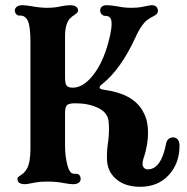

<svg xmlns="http://www.w3.org/2000/svg" viewBox="-20 -698 720 738"><path d="M391 -91Q391 -126 396 -156Q397 -163 398 -176.5Q399 -190 399 -201Q399 -222 397 -234Q393 -266 356.5 -283.5Q320 -301 270 -301Q244 -301 237 -293.5Q230 -286 230 -261V-140Q230 -95 240 -60Q245 -43 251.5 -36Q258 -29 270 -30H272Q281 -30 285.5 -24.5Q290 -19 290 -10Q290 -1 282.5 4.5Q275 10 260 10Q249 10 227 6Q199 0 162 0Q137 0 121 2.5Q105 5 102 6Q84 10 77 10Q47 10 47 -10Q47 -15 50.5 -18Q54 -21 62.5 -26.5Q71 -32 77 -40Q88 -53 92.5 -75Q97 -97 97 -130V-538Q97 -596 87 -618Q77 -639 57 -638H55Q47 -638 42 -644Q37 -650 37 -658Q37 -666 44.5 -672Q52 -678 67 -678Q78 -678 102 -674Q134 -668 162 -668Q190 -668 216 -674Q236 -678 250 -678Q264 -678 272 -672.5Q280 -667 280 -658Q280 -653 276.5 -649Q273 -645 265 -640Q257 -635 250 -628Q230 -608 230 -558V-402Q230 -377 236 -369Q242 -361 260 -361Q302 -361 342 -414.5Q382 -468 403 -561Q409 -590 409 -606Q409 -623 403 -630Q397 -637 385 -637Q376 -637 370.5 -643.5Q365 -650 365 -658Q365 -667 371.5 -672.5Q378 -678 390 -678Q403 -678 429 -674Q457 -668 484 -668Q506 -668 521 -670.5Q536 -673 539 -674Q557 -678 563 -678Q575 -678 581 -672Q587 -666 587 -656Q587 -648 581 -643Q575 -638 566 -633.5Q557 -629 553 -626Q526 -610 502 -557Q445 -432 373 -375Q363 -368 363 -362Q363 -356 374 -354Q439 -345 477.5 -322.5Q516 -300 534 -261Q549 -232 549 -188Q549 -144 534 -96Q528 -81 528 -67Q528 -59 533.5 -53Q539 -47 548 -47Q599 -47 618 -144Q620 -157 627.5 -163.5Q635 -170 645 -170Q656 -170 663 -162Q670 -154 670 -138Q670 -70 628.5 -25Q587 20 519 20Q461 20 426 -10Q391 -40 391 -91Z"/></svg>

Font: Raigarh Medium
Style: Regular
Weight: 500
Designer: jaikishan Patel
Foundry: MagicType
Version: Version 1.000